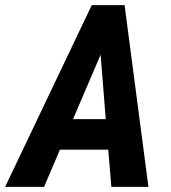

<svg xmlns="http://www.w3.org/2000/svg" viewBox="-63 -731 667 751"><path d="M360.4 -145.5H171.4L109.4 0H-43L295.9 -710.9H424.3L517.6 0H372.6ZM222.7 -265.1H350.6L330.6 -517.1Z"/></svg>

Font: TypoPRO Roboto
Style: Bold Italic
Weight: 700
Italic angle: -12°
Designer: Google
Version: Version 2.136; 2016